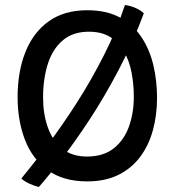

<svg xmlns="http://www.w3.org/2000/svg" viewBox="-20 -701 717 769"><path d="M480.5 -681Q505 -677.5 525.2 -668Q545.5 -658.5 556 -647.5Q511.5 -528 455.5 -421.5Q399.5 -315 341 -225.5Q282.5 -136 229 -66.8Q175.5 2.5 135.5 48Q115.5 43 96.5 34Q77.5 25 65.5 14Q115 -46 173 -123.5Q231 -201 288.8 -291.2Q346.5 -381.5 396.5 -480.2Q446.5 -579 480.5 -681ZM329.5 25.5Q233 25.5 171.2 -19.5Q109.5 -64.5 80 -141Q50.5 -217.5 50.5 -311.5Q50.5 -414 81.8 -492.5Q113 -571 175 -615.5Q237 -660 329.5 -660Q405.5 -660 458.8 -631.8Q512 -603.5 545.2 -554.2Q578.5 -505 593.8 -441.8Q609 -378.5 609 -309Q609 -241.5 592.8 -181Q576.5 -120.5 542.5 -74.2Q508.5 -28 455.5 -1.2Q402.5 25.5 329.5 25.5ZM328 -74Q394.5 -74 436 -107.2Q477.5 -140.5 496.8 -195Q516 -249.5 516 -313.5Q516 -362.5 507.2 -409Q498.5 -455.5 477.8 -492.8Q457 -530 422.5 -552Q388 -574 336 -574Q272 -574 231.2 -539.2Q190.5 -504.5 171.5 -444.8Q152.5 -385 152.5 -310Q152.5 -245.5 171.2 -191.8Q190 -138 229 -106Q268 -74 328 -74Z"/></svg>

Font: Grandstander Thin
Style: Regular
Weight: 400
Version: Version 1.200